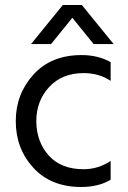

<svg xmlns="http://www.w3.org/2000/svg" viewBox="-20 -736 511 767"><path d="M422 -488V-413Q376 -444 314 -444Q228 -444 176.5 -388.5Q125 -333 125 -251Q126 -169 175 -114.5Q224 -60 314 -60Q372 -60 422 -93V-18Q374 11 304 11Q184 11 113.5 -65.5Q43 -142 43 -252Q43 -360 113.5 -438Q184 -516 306 -516Q371 -516 422 -488ZM231 -716H307L434 -560H354L269 -665L184 -560H104Z"/></svg>

Font: Hind Regular
Style: Regular
Weight: 400
Designer: Manushi Parikh, Satya Rajpurohit
Foundry: Indian Type Foundry
Version: Version 1.201;PS 1.0;hotconv 1.0.78;makeotf.lib2.5.61930; tt